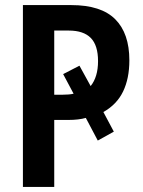

<svg xmlns="http://www.w3.org/2000/svg" viewBox="-20 -734 561 754"><path d="M488 -497Q488 -426 463.5 -375Q439 -324 386 -294L427 -217L364 -182L317 -271Q289 -263 249 -263H193V0H70V-714H260Q377 -714 432.5 -658.5Q488 -603 488 -497ZM193 -362H225Q238 -362 249.5 -363Q261 -364 269 -366L228 -443L292 -476L336 -396Q365 -432 365 -494Q365 -556 336.5 -585Q308 -614 250 -614H193Z"/></svg>

Font: Avrile Sans Condensed SemiBold
Style: Regular
Weight: 600
Width: 3
Designer: Monotype Design Team
Foundry: Monotype Imaging Inc.
Version: Version 2.001;September 10, 2019;FontCreator 11.5.0.2425 64-